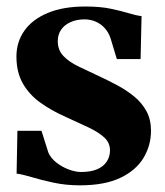

<svg xmlns="http://www.w3.org/2000/svg" viewBox="-20 -558 508 590"><path d="M225.5 11.5Q182 11.5 144 3.2Q106 -5 77 -13.8Q48 -22.5 31 -24.5L33.5 -156H107.5L128.5 -89.5Q136 -72 153.2 -58.5Q170.5 -45 191.2 -37.2Q212 -29.5 229 -29.5Q259 -29.5 278.8 -38Q298.5 -46.5 308.2 -61.8Q318 -77 318 -96Q318 -119 300.8 -135.2Q283.5 -151.5 251.8 -166.5Q220 -181.5 176 -201.5Q137 -219 103.8 -242.8Q70.5 -266.5 50.5 -301Q30.5 -335.5 30.5 -384.5Q30.5 -429 55 -463.8Q79.5 -498.5 126.8 -518.2Q174 -538 242 -538Q288 -538 320.2 -531.2Q352.5 -524.5 375.2 -517.5Q398 -510.5 415 -508.5L412 -376.5H339L320 -439.5Q314 -458 302.2 -471.2Q290.5 -484.5 274.2 -491.5Q258 -498.5 239.5 -498.5Q216 -498.5 197.2 -490.2Q178.5 -482 168 -467Q157.5 -452 157.5 -431.5Q157.5 -404 175 -385.8Q192.5 -367.5 221.2 -353.8Q250 -340 282 -325Q312.5 -311 341.2 -295.5Q370 -280 393.2 -260.8Q416.5 -241.5 430.2 -216Q444 -190.5 444 -156.5Q444 -111 421 -72.8Q398 -34.5 349.8 -11.5Q301.5 11.5 225.5 11.5Z"/></svg>

Font: Merriweather 96pt ExtraBold
Style: Regular
Weight: 800
Version: Version 2.100